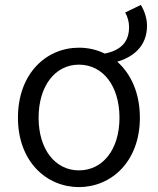

<svg xmlns="http://www.w3.org/2000/svg" viewBox="-20 -748 642 781"><path d="M301 -55C204 -55 137 -141 137 -269C137 -398 204 -485 301 -485C399 -485 466 -398 466 -269C466 -141 399 -55 301 -55ZM301 13C433 13 549 -91 549 -269C549 -371 512 -448 457 -497C519 -515 578 -558 578 -643C578 -673 568 -703 553 -728L489 -697C500 -679 505 -657 505 -638C505 -576 470 -543 406 -530C374 -546 338 -554 301 -554C169 -554 53 -450 53 -269C53 -91 169 13 301 13Z"/></svg>

Font: ChiuKong Gothic CL Normal
Style: Regular
Weight: 350
Designer: Ryoko NISHIZUKA 西塚涼子 (kana, bopomofo & ideographs); Paul D. Hunt (Latin, Greek & Cyrillic); Sandoll Communications 산돌커뮤니
Foundry: Adobe
Version: Version 1.300